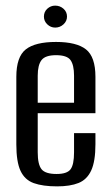

<svg xmlns="http://www.w3.org/2000/svg" viewBox="-20 -653 392 682"><path d="M183 9Q132 9 100 -2.5Q68 -14 53 -46Q38 -78 38 -140V-380Q38 -451 71.5 -477.5Q105 -504 179 -504Q252 -504 285.5 -477.5Q319 -451 319 -380V-251H114V-112Q114 -69 127.5 -52Q141 -35 181 -35Q218 -35 230.5 -51.5Q243 -68 243 -112V-180H319V-141Q319 -80 304 -47.5Q289 -15 259 -3Q229 9 183 9ZM114 -288H243V-384Q243 -422 230.5 -439.5Q218 -457 179 -457Q141 -457 127.5 -439.5Q114 -422 114 -384ZM176 -555Q160 -555 148 -566.5Q136 -578 136 -594Q136 -611 148 -622Q160 -633 176 -633Q193 -633 205.5 -622Q218 -611 218 -594Q218 -578 205.5 -566.5Q193 -555 176 -555Z"/></svg>

Font: Alumni Sans Thin Medium
Style: Regular
Weight: 500
Version: Version 1.018